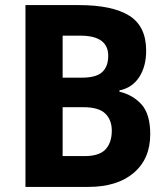

<svg xmlns="http://www.w3.org/2000/svg" viewBox="-20 -734 659 754"><path d="M290 -714Q421 -714 487.5 -672.5Q554 -631 554 -535Q554 -473 526.5 -431Q499 -389 449 -379V-374Q503 -361 536.5 -323Q570 -285 570 -207Q570 -110 505 -55Q440 0 327 0H80V-714ZM301 -429Q358 -429 381.5 -451Q405 -473 405 -515Q405 -594 295 -594H226V-429ZM226 -313V-121H312Q370 -121 394.5 -147.5Q419 -174 419 -221Q419 -263 393.5 -288Q368 -313 307 -313Z"/></svg>

Font: Noto Sans Devanagari UI SemiCondensed
Style: Bold
Weight: 700
Width: 4
Designer: Jelle Bosma - Monotype Design Team
Foundry: Monotype Imaging Inc.
Version: Version 2.004; ttfautohint (v1.8.4.7-5d5b)